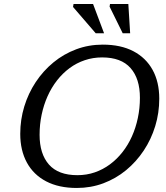

<svg xmlns="http://www.w3.org/2000/svg" viewBox="-20 -923 826 953"><path d="M176.5 -254Q176.5 -159 223 -106.2Q269.5 -53.5 364 -53.5Q410 -53.5 450.5 -67.5Q491 -81.5 525.5 -107Q560 -132.5 587.8 -167.8Q615.5 -203 634.8 -246Q654 -289 664.2 -337.5Q674.5 -386 674.5 -437.5Q674.5 -532.5 628 -585.2Q581.5 -638 487 -638Q441.5 -638 400.8 -624.2Q360 -610.5 325.2 -584.8Q290.5 -559 263 -523.8Q235.5 -488.5 216.2 -445.5Q197 -402.5 186.8 -354.2Q176.5 -306 176.5 -254ZM770.5 -433Q770.5 -362.5 750.5 -297Q730.5 -231.5 693.5 -175.8Q656.5 -120 605.8 -78.2Q555 -36.5 493 -13.2Q431 10 361 10Q272 10 209.2 -22.8Q146.5 -55.5 113.5 -116Q80.5 -176.5 80.5 -258.5Q80.5 -329 100.5 -394.5Q120.5 -460 157.5 -515.8Q194.5 -571.5 245.2 -613.2Q296 -655 358 -678.2Q420 -701.5 490 -701.5Q579.5 -701.5 642 -668.8Q704.5 -636 737.5 -576Q770.5 -516 770.5 -433ZM496.5 -758H455L342.5 -888.5L345 -903H442ZM626 -758H589L524 -890L526 -903H617Z"/></svg>

Font: Newsreader 11pt
Style: Italic
Weight: 400
Italic angle: -17°
Version: Version 1.003